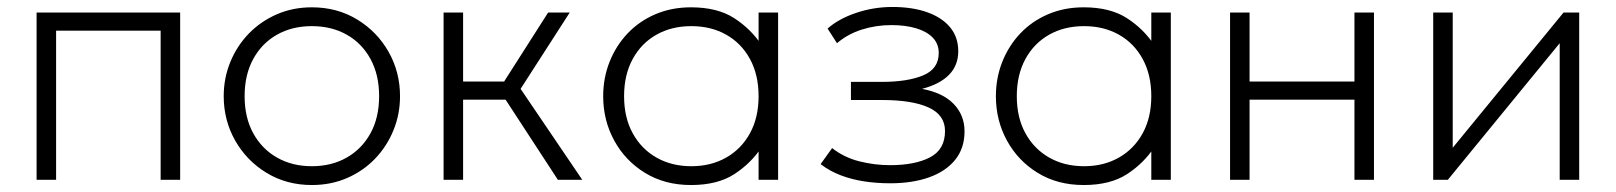

<svg xmlns="http://www.w3.org/2000/svg" viewBox="-20 -516 4637 551"><path d="M85 0V-480H497V0H441V-428H141V0Z M875 15Q802.5 15 745.2 -19.8Q688 -54.5 655 -112.5Q622 -170.5 622 -240Q622 -292 641 -338.2Q660 -384.5 694.2 -419.8Q728.5 -455 774.5 -475Q820.5 -495 875 -495Q947.5 -495 1004.8 -460.2Q1062 -425.5 1095 -367.5Q1128 -309.5 1128 -240Q1128 -188 1109 -141.8Q1090 -95.5 1056 -60.2Q1022 -25 975.8 -5Q929.5 15 875 15ZM875 -39Q931.5 -39 975 -63.8Q1018.5 -88.5 1043.2 -133.5Q1068 -178.5 1068 -240Q1068 -301.5 1043.2 -346.8Q1018.5 -392 975 -416.5Q931.5 -441 875 -441Q818.5 -441 775 -416.5Q731.5 -392 706.8 -346.8Q682 -301.5 682 -240Q682 -178.5 706.8 -133.5Q731.5 -88.5 775 -63.8Q818.5 -39 875 -39Z M1581 0 1412 -259 1553 -480H1615L1474 -261L1651 0ZM1253 0V-480H1309V-282H1451V-230H1309V0Z M1963 15Q1888 15 1831.2 -19.8Q1774.5 -54.5 1742.8 -112.5Q1711 -170.5 1711 -240Q1711 -292 1729.2 -338.2Q1747.5 -384.5 1780.8 -419.8Q1814 -455 1860.5 -475Q1907 -495 1963 -495Q2039 -495 2087.2 -463.8Q2135.5 -432.5 2166 -386L2157 -374V-480H2213V0H2157V-106L2166 -94Q2135.5 -47.5 2087.2 -16.2Q2039 15 1963 15ZM1964 -39Q2020.5 -39 2064 -63.8Q2107.5 -88.5 2132.2 -133.5Q2157 -178.5 2157 -240Q2157 -301.5 2132.2 -346.8Q2107.5 -392 2064 -416.5Q2020.5 -441 1964 -441Q1907.5 -441 1864 -416.5Q1820.5 -392 1795.8 -346.8Q1771 -301.5 1771 -240Q1771 -178.5 1795.8 -133.5Q1820.5 -88.5 1864 -63.8Q1907.5 -39 1964 -39Z M2535 10Q2495.5 10 2459.8 4.5Q2424 -1 2392.5 -13Q2361 -25 2335 -45L2368 -91Q2402.5 -64 2446.2 -53Q2490 -42 2534 -42Q2606 -42 2649 -64.5Q2692 -87 2692 -140Q2692 -186 2645 -207.5Q2598 -229 2511 -229H2422V-281H2510Q2585 -281 2629.5 -299.8Q2674 -318.5 2674 -364Q2674 -390 2657 -407.8Q2640 -425.5 2609.2 -434.8Q2578.5 -444 2538 -444Q2494 -444 2453.5 -431.2Q2413 -418.5 2382 -392L2355 -434Q2386.5 -462 2436.8 -479Q2487 -496 2541 -496Q2598 -496 2640.5 -481Q2683 -466 2706.5 -437.8Q2730 -409.5 2730 -369Q2730 -328 2703.2 -301Q2676.5 -274 2626 -261Q2685.5 -250 2716.8 -217.8Q2748 -185.5 2748 -139Q2748 -90.5 2721 -57.2Q2694 -24 2646 -7Q2598 10 2535 10Z M3090 15Q3015 15 2958.2 -19.8Q2901.5 -54.5 2869.8 -112.5Q2838 -170.5 2838 -240Q2838 -292 2856.2 -338.2Q2874.5 -384.5 2907.8 -419.8Q2941 -455 2987.5 -475Q3034 -495 3090 -495Q3166 -495 3214.2 -463.8Q3262.5 -432.5 3293 -386L3284 -374V-480H3340V0H3284V-106L3293 -94Q3262.5 -47.5 3214.2 -16.2Q3166 15 3090 15ZM3091 -39Q3147.5 -39 3191 -63.8Q3234.5 -88.5 3259.2 -133.5Q3284 -178.5 3284 -240Q3284 -301.5 3259.2 -346.8Q3234.5 -392 3191 -416.5Q3147.5 -441 3091 -441Q3034.5 -441 2991 -416.5Q2947.5 -392 2922.8 -346.8Q2898 -301.5 2898 -240Q2898 -178.5 2922.8 -133.5Q2947.5 -88.5 2991 -63.8Q3034.5 -39 3091 -39Z M3510 0V-480H3566V-282H3867V-480H3923V0H3867V-230H3566V0Z M4093 0V-480H4149V-92L4467 -480H4512V0H4456V-392L4135 0Z"/></svg>

Font: Geologica Cursive Thin
Style: Regular
Weight: 250
Designer: Sindre Bremnes, Frode Helland
Foundry: Monokrom Skriftforlag AS
Version: Version 1.010;gftools[0.9.28]